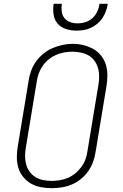

<svg xmlns="http://www.w3.org/2000/svg" viewBox="-20 -975 640 1003"><path d="M249 8Q220 8 192 2.5Q164 -3 141 -16.5Q118 -30 101 -51Q84 -72 76 -98.5Q68 -125 68 -153.5Q68 -182 73 -211L130 -556Q134 -582 143.5 -607.5Q153 -633 169.5 -655.5Q186 -678 208.5 -696Q231 -714 256.5 -724.5Q282 -735 308 -740.5Q334 -746 361 -746Q390 -746 417 -739Q444 -732 467.5 -719Q491 -706 508 -684.5Q525 -663 533 -637Q541 -611 541 -582Q541 -553 536 -524L479 -179Q475 -153 465.5 -127.5Q456 -102 440 -79.5Q424 -57 401.5 -39Q379 -21 353.5 -10.5Q328 0 301.5 4Q275 8 249 8ZM249 -30Q271 -30 292.5 -33.5Q314 -37 335 -46Q356 -55 374 -70Q392 -85 405.5 -103.5Q419 -122 426.5 -143Q434 -164 437 -186L494 -531Q498 -553 498 -576Q498 -599 492 -619.5Q486 -640 473.5 -657.5Q461 -675 442.5 -685.5Q424 -696 402 -700.5Q380 -705 358 -705Q336 -705 314.5 -701Q293 -697 272.5 -688Q252 -679 234 -664.5Q216 -650 203 -631Q190 -612 182.5 -591.5Q175 -571 172 -549L115 -204Q111 -182 111 -159.5Q111 -137 116.5 -116.5Q122 -96 134.5 -78.5Q147 -61 165 -50Q183 -39 205 -34.5Q227 -30 249 -30ZM379 -815Q351 -815 324.5 -823.5Q298 -832 281 -851.5Q264 -871 260 -899Q256 -927 260 -955H303Q300 -935 302.5 -915Q305 -895 316.5 -880.5Q328 -866 346.5 -859.5Q365 -853 385 -853Q406 -853 426.5 -859.5Q447 -866 463 -880.5Q479 -895 488 -914.5Q497 -934 500 -955H543Q540 -936 533.5 -917.5Q527 -899 516 -882Q505 -865 489 -851.5Q473 -838 454.5 -829.5Q436 -821 417 -818Q398 -815 379 -815Z"/></svg>

Font: Iosevka Curly Slab XLtExObl
Style: Regular
Weight: 200
Width: 7
Italic angle: -9°
Monospace: yes
Designer: Belleve Invis
Foundry: Belleve Invis
Version: Version 11.0.0; ttfautohint (v1.8.3)